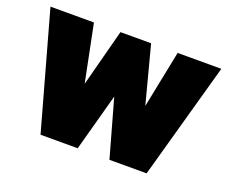

<svg xmlns="http://www.w3.org/2000/svg" viewBox="-93 -682 992 830"><g transform="rotate(20 403.0 -267.5)"><path d="M10 -535H210L263 -272L332 -535H473L542 -272L595 -535H796L647 0H476L402 -264L330 0H159Z"/></g></svg>

Font: Prompt ExtraBold
Style: Regular
Weight: 800
Designer: Katatrad Team
Foundry: CadsonDemak
Version: Version 1.001